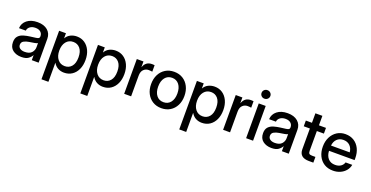

<svg xmlns="http://www.w3.org/2000/svg" viewBox="-32 -1601 5167 2676"><g transform="rotate(20 2552.0 -263.5)"><path d="M215.3 8.3Q138.2 8.3 87.4 -31Q36.6 -70.3 36.6 -147.5Q36.6 -206.1 65.7 -237.5Q94.7 -269 141.4 -282.7Q188 -296.4 240.2 -302.7Q288.6 -308.6 316.9 -312.5Q345.2 -316.4 357.2 -324.2Q369.1 -332 369.1 -351.1V-355.5Q369.1 -393.1 341.8 -417.2Q314.5 -441.4 265.1 -441.4Q215.8 -441.4 184.6 -417.7Q153.3 -394 150.4 -358.4H49.3Q52.7 -432.1 111.3 -479Q169.9 -525.9 266.6 -525.9Q361.8 -525.9 416.5 -479Q471.2 -432.1 471.2 -353.5V0H369.6V-73.2H367.7Q351.6 -42 316.7 -16.8Q281.7 8.3 215.3 8.3ZM236.3 -74.7Q304.7 -74.7 337.2 -110.1Q369.6 -145.5 369.6 -192.9V-253.4Q359.4 -245.1 323.2 -238.5Q287.1 -231.9 246.1 -226.1Q203.6 -219.7 171.4 -202.1Q139.2 -184.6 139.2 -145.5Q139.2 -112.3 165.3 -93.5Q191.4 -74.7 236.3 -74.7Z M587.4 204.1V-515.6H688.5V-441.4H689.9Q714.4 -483.9 756.8 -504.9Q799.3 -525.9 849.6 -525.9Q916 -525.9 966.3 -491.9Q1016.6 -458 1044.7 -397.7Q1072.8 -337.4 1072.8 -257.8Q1072.8 -178.2 1044.9 -117.9Q1017.1 -57.6 966.8 -23.7Q916.5 10.3 849.1 10.3Q798.8 10.3 758.3 -11.7Q717.8 -33.7 691.9 -77.6H690.4V204.1ZM828.1 -78.6Q890.6 -78.6 929.4 -124.5Q968.3 -170.4 968.3 -257.8Q968.3 -345.2 929.4 -391.4Q890.6 -437.5 828.1 -437.5Q762.2 -437.5 722.9 -388.4Q683.6 -339.4 683.6 -257.8Q683.6 -176.8 722.9 -127.7Q762.2 -78.6 828.1 -78.6Z M1163.6 204.1V-515.6H1264.6V-441.4H1266.1Q1290.5 -483.9 1333 -504.9Q1375.5 -525.9 1425.8 -525.9Q1492.2 -525.9 1542.5 -491.9Q1592.8 -458 1620.8 -397.7Q1648.9 -337.4 1648.9 -257.8Q1648.9 -178.2 1621.1 -117.9Q1593.3 -57.6 1543 -23.7Q1492.7 10.3 1425.3 10.3Q1375 10.3 1334.5 -11.7Q1293.9 -33.7 1268.1 -77.6H1266.6V204.1ZM1404.3 -78.6Q1466.8 -78.6 1505.6 -124.5Q1544.4 -170.4 1544.4 -257.8Q1544.4 -345.2 1505.6 -391.4Q1466.8 -437.5 1404.3 -437.5Q1338.4 -437.5 1299.1 -388.4Q1259.8 -339.4 1259.8 -257.8Q1259.8 -176.8 1299.1 -127.7Q1338.4 -78.6 1404.3 -78.6Z M1739.7 0V-515.6H1838.4V-432.1H1840.3Q1854.5 -474.6 1885 -498.3Q1915.5 -522 1964.8 -522Q1976.6 -522 1986.3 -521Q1996.1 -520 2002.4 -519.5V-423.3Q1996.6 -424.8 1981.4 -426.5Q1966.3 -428.2 1948.2 -428.2Q1904.8 -428.2 1873.8 -397.9Q1842.8 -367.7 1842.8 -304.7V0Z M2293 11.7Q2219.2 11.7 2163.6 -22.5Q2107.9 -56.6 2076.9 -117.2Q2045.9 -177.7 2045.9 -256.8Q2045.9 -336.9 2076.9 -397.7Q2107.9 -458.5 2163.6 -492.9Q2219.2 -527.3 2293 -527.3Q2366.7 -527.3 2422.1 -492.9Q2477.5 -458.5 2508.5 -397.7Q2539.6 -336.9 2539.6 -256.8Q2539.6 -177.7 2508.5 -117.2Q2477.5 -56.6 2422.1 -22.5Q2366.7 11.7 2293 11.7ZM2293 -77.1Q2359.4 -77.1 2397.5 -126Q2435.5 -174.8 2435.5 -256.8Q2435.5 -339.8 2397.2 -389.2Q2358.9 -438.5 2293 -438.5Q2227.1 -438.5 2188.7 -389.4Q2150.4 -340.3 2150.4 -256.8Q2150.4 -174.3 2188.5 -125.7Q2226.6 -77.1 2293 -77.1Z M2630.9 204.1V-515.6H2731.9V-441.4H2733.4Q2757.8 -483.9 2800.3 -504.9Q2842.8 -525.9 2893.1 -525.9Q2959.5 -525.9 3009.8 -491.9Q3060.1 -458 3088.1 -397.7Q3116.2 -337.4 3116.2 -257.8Q3116.2 -178.2 3088.4 -117.9Q3060.5 -57.6 3010.3 -23.7Q2960 10.3 2892.6 10.3Q2842.3 10.3 2801.8 -11.7Q2761.2 -33.7 2735.4 -77.6H2733.9V204.1ZM2871.6 -78.6Q2934.1 -78.6 2972.9 -124.5Q3011.7 -170.4 3011.7 -257.8Q3011.7 -345.2 2972.9 -391.4Q2934.1 -437.5 2871.6 -437.5Q2805.7 -437.5 2766.4 -388.4Q2727.1 -339.4 2727.1 -257.8Q2727.1 -176.8 2766.4 -127.7Q2805.7 -78.6 2871.6 -78.6Z M3207 0V-515.6H3305.7V-432.1H3307.6Q3321.8 -474.6 3352.3 -498.3Q3382.8 -522 3432.1 -522Q3443.8 -522 3453.6 -521Q3463.4 -520 3469.7 -519.5V-423.3Q3463.9 -424.8 3448.7 -426.5Q3433.6 -428.2 3415.5 -428.2Q3372.1 -428.2 3341.1 -397.9Q3310.1 -367.7 3310.1 -304.7V0Z M3548.3 0V-515.6H3651.4V0ZM3599.6 -604.5Q3572.3 -604.5 3553.5 -622.8Q3534.7 -641.1 3534.7 -667.5Q3534.7 -694.3 3553.5 -712.6Q3572.3 -731 3599.6 -731Q3627 -731 3646 -712.6Q3665 -694.3 3665 -667.5Q3665 -641.1 3646 -622.8Q3627 -604.5 3599.6 -604.5Z M3924.8 8.3Q3847.7 8.3 3796.9 -31Q3746.1 -70.3 3746.1 -147.5Q3746.1 -206.1 3775.1 -237.5Q3804.2 -269 3850.8 -282.7Q3897.5 -296.4 3949.7 -302.7Q3998 -308.6 4026.4 -312.5Q4054.7 -316.4 4066.7 -324.2Q4078.6 -332 4078.6 -351.1V-355.5Q4078.6 -393.1 4051.3 -417.2Q4023.9 -441.4 3974.6 -441.4Q3925.3 -441.4 3894 -417.7Q3862.8 -394 3859.9 -358.4H3758.8Q3762.2 -432.1 3820.8 -479Q3879.4 -525.9 3976.1 -525.9Q4071.3 -525.9 4126 -479Q4180.7 -432.1 4180.7 -353.5V0H4079.1V-73.2H4077.1Q4061 -42 4026.1 -16.8Q3991.2 8.3 3924.8 8.3ZM3945.8 -74.7Q4014.2 -74.7 4046.6 -110.1Q4079.1 -145.5 4079.1 -192.9V-253.4Q4068.8 -245.1 4032.7 -238.5Q3996.6 -231.9 3955.6 -226.1Q3913.1 -219.7 3880.9 -202.1Q3848.6 -184.6 3848.6 -145.5Q3848.6 -112.3 3874.8 -93.5Q3900.9 -74.7 3945.8 -74.7Z M4545.4 -515.6V-430.7H4440.9V-136.2Q4440.9 -107.4 4452.6 -96.2Q4464.4 -85 4495.1 -85H4545.4V0H4480.5Q4337.4 0 4337.4 -123V-430.7H4246.6V-515.6H4337.4V-656.2H4440.9V-515.6Z M4838.4 11.7Q4761.7 11.7 4706.8 -22.9Q4651.9 -57.6 4622.3 -118.4Q4592.8 -179.2 4592.8 -256.8Q4592.8 -335.4 4623.5 -396.5Q4654.3 -457.5 4708.5 -492.4Q4762.7 -527.3 4833 -527.3Q4906.2 -527.3 4960.2 -493.2Q5014.2 -459 5043.9 -398.2Q5073.7 -337.4 5073.7 -257.8V-230H4694.3Q4697.3 -160.2 4734.6 -117.2Q4772 -74.2 4839.8 -74.2Q4890.6 -74.2 4923.3 -97.2Q4956.1 -120.1 4966.8 -156.7H5065.9Q5056.6 -106.9 5024.7 -68.8Q4992.7 -30.8 4944.6 -9.5Q4896.5 11.7 4838.4 11.7ZM4695.3 -308.1H4973.1Q4966.8 -369.6 4929.7 -405.5Q4892.6 -441.4 4834 -441.4Q4775.4 -441.4 4738.5 -405.5Q4701.7 -369.6 4695.3 -308.1Z"/></g></svg>

Font: Inter Display Medium
Style: Regular
Weight: 500
Designer: Rasmus Andersson
Foundry: rsms
Version: Version 4.001;git-9221beed3